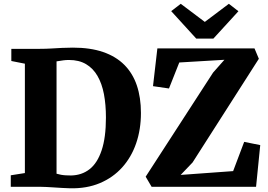

<svg xmlns="http://www.w3.org/2000/svg" viewBox="-20 -1006 1444 1034"><path d="M357 8Q337.5 7.5 315.8 6.2Q294 5 272.2 3.5Q250.5 2 231 1Q211.5 0 197 0H38V-62L114 -74V-663L41 -677.5V-743H195Q227.5 -743 256.2 -744.8Q285 -746.5 313.2 -748Q341.5 -749.5 372.5 -749.5Q466.5 -749.5 535.5 -725.8Q604.5 -702 649.8 -656.5Q695 -611 717 -545.8Q739 -480.5 739 -397.5Q739 -309 713.2 -234.2Q687.5 -159.5 638 -104.5Q588.5 -49.5 517.8 -19.8Q447 10 357 8ZM362.5 -61Q420 -62 462 -94.5Q504 -127 527.2 -196Q550.5 -265 550.5 -373Q550.5 -442 539.8 -498.8Q529 -555.5 505.2 -596.8Q481.5 -638 443.5 -660.5Q405.5 -683 351.5 -683Q335 -683 322 -681.2Q309 -679.5 299.8 -677.8Q290.5 -676 284.5 -675.5V-70.5Q296 -67 308.5 -64.8Q321 -62.5 334.5 -61.8Q348 -61 362.5 -61ZM796.5 0 764.5 -54.5 1127.5 -615 1188.5 -684 945.5 -669.5 890 -529.5 804 -542 827.5 -745.5H1350.5L1374 -689.5L1017 -131L953 -64L1235.5 -84.5L1295 -242L1381.5 -224.5L1359 0ZM1037 -798 902 -946 953.5 -985.5 1083 -888 1212.5 -985.5 1264 -945.5 1129 -798Z"/></svg>

Font: Merriweather 28pt Black
Style: Regular
Weight: 900
Version: Version 2.100